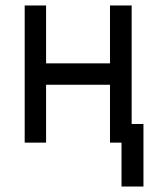

<svg xmlns="http://www.w3.org/2000/svg" viewBox="-20 -520 569 700"><path d="M70 0H148V-211H381V0H460V-500H381V-289H148V-500H70ZM423 160H503V-68H423Z"/></svg>

Font: Unageo
Style: Regular
Weight: 400
Designer: Richard Sepsi
Foundry: Richard Sepsi
Version: Version 2.000